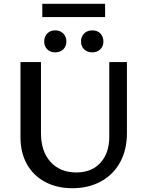

<svg xmlns="http://www.w3.org/2000/svg" viewBox="-20 -985 774 1012"><path d="M203 -965H534V-895H203ZM213 -766Q213 -792 229 -808.5Q245 -825 271 -825Q297 -825 313.5 -808.5Q330 -792 330 -766Q330 -741 313.5 -725Q297 -709 271 -709Q245 -709 229 -725Q213 -741 213 -766ZM407 -766Q407 -792 423.5 -808.5Q440 -825 467 -825Q493 -825 509 -808.5Q525 -792 525 -766Q525 -741 508.5 -725Q492 -709 467 -709Q440 -709 423.5 -725Q407 -741 407 -766ZM88 -261V-658H196V-283Q196 -187 246.5 -131.5Q297 -76 382 -76Q463 -76 509.5 -127Q556 -178 556 -265V-658H649V-283Q649 -196 613.5 -130.5Q578 -65 512.5 -29Q447 7 361 7Q280 7 218 -26Q156 -59 122 -119.5Q88 -180 88 -261Z"/></svg>

Font: Ysabeau SC Semibold
Style: Regular
Weight: 600
Designer: Christian Thalmann (Catharsis Fonts)
Version: Version 0.003